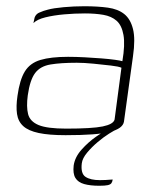

<svg xmlns="http://www.w3.org/2000/svg" viewBox="-20 -425 499 615"><path d="M190 8Q137 8 104 1Q71 -6 54.5 -21Q38 -36 34.5 -60Q31 -84 36 -118Q43 -169 59.5 -196Q76 -223 109.5 -233Q143 -243 198 -243Q223 -243 251 -241.5Q279 -240 304.5 -238Q330 -236 348 -233.5Q366 -231 372 -229Q381 -282 375.5 -313Q370 -344 353.5 -358.5Q337 -373 311 -377.5Q285 -382 252 -382Q219 -382 185.5 -379Q152 -376 125.5 -369.5Q99 -363 87 -351L89 -360Q91 -378 105.5 -384.5Q120 -391 133 -394Q151 -399 184 -402Q217 -405 250 -405Q293 -405 325.5 -400.5Q358 -396 378 -380Q398 -364 406 -332Q414 -300 406 -245L377 -35Q373 -13 332 -2.5Q291 8 190 8ZM192 -13Q275 -13 309 -20Q343 -27 347 -42L369 -208Q361 -212 335.5 -215Q310 -218 279.5 -221Q249 -224 226 -224Q175 -224 142 -218.5Q109 -213 92.5 -191Q76 -169 69 -120Q64 -83 70 -59.5Q76 -36 103.5 -24.5Q131 -13 192 -13ZM298 170Q269 170 249.5 164.5Q230 159 221.5 145Q213 131 216 105Q220 78 241.5 54Q263 30 287.5 13Q312 -4 325 -11H355Q347 -8 329.5 3Q312 14 293 30Q274 46 259 64Q244 82 242 98Q238 131 254 141.5Q270 152 300 152Q310 152 318.5 151.5Q327 151 333 150.5Q339 150 341 150Q340 157 337 161.5Q334 166 325.5 168Q317 170 298 170Z"/></svg>

Font: Genos Thin ExtraLight
Style: Italic
Weight: 250
Italic angle: -8°
Version: Version 1.010